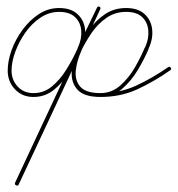

<svg xmlns="http://www.w3.org/2000/svg" viewBox="-20 -291 553 598"><path d="M225 -136Q220 -138 223 -144Q235 -170 233 -195.5Q231 -221 214 -237.5Q197 -254 164 -254Q133 -254 106 -236Q79 -218 59 -189.5Q39 -161 27.5 -129.5Q16 -98 16 -71Q16 -42 35 -21.5Q54 -1 84 -1Q117 -1 142 -22Q167 -43 185.5 -72.5Q204 -102 216 -128Q232 -163 248.5 -197.5Q265 -232 282 -267Q284 -272 290 -270Q295 -267 292 -262Q229 -126 165.5 10.5Q102 147 38 284Q36 289 30 286Q25 284 27 278Q76 175 124.5 71Q173 -33 222 -137Q222 -137 222 -137Q222 -137 222 -137Q222 -137 222 -137Q222 -137 222 -137Q236 -167 257 -197Q278 -227 306.5 -246.5Q335 -266 373 -266Q410 -266 430.5 -247Q451 -228 454 -198.5Q457 -169 442 -138Q442 -138 442 -139Q443 -139 443 -139Q430 -108 409.5 -73.5Q389 -39 360 -14Q331 11 293 11Q243 11 222.5 -11Q202 -33 204 -67.5Q206 -102 224 -140Q226 -145 232 -142Q237 -140 234 -134Q219 -102 215.5 -71.5Q212 -41 229.5 -21Q247 -1 293 -1Q354 -1 404.5 -24.5Q455 -48 504 -82Q508 -85 512 -80Q515 -76 510 -72Q460 -37 408 -13Q356 11 293 11Q242 11 221.5 -11.5Q201 -34 203.5 -68.5Q206 -103 224 -140Q226 -145 232 -142Q237 -140 234 -134Q219 -101 216 -70.5Q213 -40 230.5 -20.5Q248 -1 293 -1Q328 -1 355 -25Q382 -49 401 -82.5Q420 -116 431 -143Q431 -143 432 -143Q432 -144 432 -144Q444 -170 442 -195.5Q440 -221 423 -237.5Q406 -254 373 -254Q338 -254 311 -235Q284 -216 265 -188Q246 -160 232 -131Q232 -131 232 -131Q232 -131 232 -131Q232 -131 232 -131Q232 -131 232 -131Q184 -28 135.5 76Q87 180 38 284Q36 289 30 286Q25 284 27 278Q91 142 154.5 5.5Q218 -131 282 -267Q284 -272 290 -270Q295 -267 292 -262Q276 -227 259.5 -192Q243 -157 227 -123Q213 -94 193.5 -63Q174 -32 147 -10.5Q120 11 84 11Q49 11 26.5 -13Q4 -37 4 -71Q4 -101 16 -134.5Q28 -168 50 -198Q72 -228 101 -247Q130 -266 164 -266Q201 -266 221.5 -247Q242 -228 245 -198.5Q248 -169 233 -138Q231 -133 225 -136Z"/></svg>

Font: FRB American Cursive Thin
Style: Italic
Weight: 100
Italic angle: -25°
Version: Version 2.0;Modular Font Editor K font №1